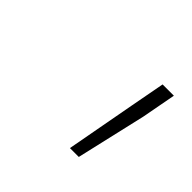

<svg xmlns="http://www.w3.org/2000/svg" viewBox="-67 -743 337 337"><g transform="rotate(45 101.0 -575.0)"><path d="M134 -478 158 -608 170 -672H198L186 -608L156 -478Z"/></g></svg>

Font: Source Sans 3 VF
Style: Italic
Weight: 200
Italic angle: -11°
Designer: Paul D. Hunt
Foundry: Adobe Systems Incorporated
Version: Version 3.042;hotconv 1.0.118;makeotfexe 2.5.65603